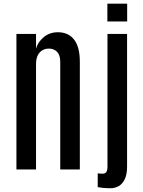

<svg xmlns="http://www.w3.org/2000/svg" viewBox="-20 -916 775 1038"><path d="M68.8 0V-732.4H174.8V-653.3Q184.6 -688.5 216.3 -715.1Q248 -741.7 293 -741.7Q349.6 -741.7 380.6 -701.9Q411.6 -662.1 411.6 -582.5V0H305.7V-580.6Q305.7 -618.2 288.6 -635.7Q271.5 -653.3 244.6 -653.3Q224.6 -653.3 208.7 -644Q192.9 -634.8 183.8 -616.2Q174.8 -597.7 174.8 -568.8V0ZM577.6 101.6Q553.7 101.6 535.4 99.6Q517.1 97.7 508.3 95.7V21Q513.2 22 520.3 22.5Q527.3 22.9 535.2 22.9Q549.8 22.9 555.4 12.9Q561 2.9 561 -10.7V-732.4H667V-15.6Q667 26.9 654.5 52.7Q642.1 78.6 621.8 90.1Q601.6 101.6 577.6 101.6ZM560.5 -799.8V-896H667.5V-799.8Z"/></svg>

Font: Antonio Medium
Style: Regular
Weight: 500
Designer: Vernon Adams
Foundry: Vernon Adams
Version: Version 1.002